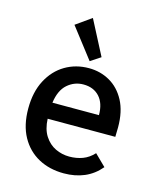

<svg xmlns="http://www.w3.org/2000/svg" viewBox="-107 -773 715 861"><g transform="rotate(15 250.0 -342.5)"><path d="M271 11Q204 11 152.5 -17Q101 -45 71.5 -98.5Q42 -152 42 -229Q42 -306 71 -361Q100 -416 149 -445Q198 -474 259 -474Q312 -474 356 -449Q400 -424 426.5 -374.5Q453 -325 453 -251Q453 -227 452 -207H138Q140 -159 160 -128Q180 -97 210.5 -82.5Q241 -68 275 -68Q308 -68 336.5 -78.5Q365 -89 388 -114L440 -63Q408 -25 365.5 -7Q323 11 271 11ZM140 -282H356Q356 -337 328.5 -367Q301 -397 254 -397Q212 -397 180 -369Q148 -341 140 -282ZM253 -505 145 -645 217 -696 300 -536Z"/></g></svg>

Font: Inconsolata SemiBold
Style: Regular
Weight: 600
Monospace: yes
Designer: Raph Levien, Cyreal, Brenton Simpson
Foundry: Raph Levien, Cyreal, Google
Version: Version 3.100; ttfautohint (v1.8.4.7-5d5b)